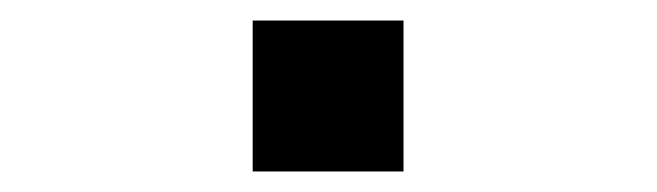

<svg xmlns="http://www.w3.org/2000/svg" viewBox="-20 -167 640 187"><path d="M373 0H226.1V-147H373Z"/></svg>

Font: Oxygen Mono
Style: Regular
Weight: 400
Designer: Vernon Adams
Foundry: Vernon Adams
Version: Version 0.201; ttfautohint (v0.8) -r 50 -G 200 -x